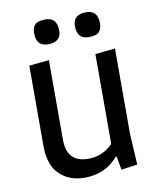

<svg xmlns="http://www.w3.org/2000/svg" viewBox="-82 -776 707 853"><g transform="rotate(-10 271.5 -349.5)"><path d="M231 12Q163 12 119 -30Q75 -72 75 -160V-521L165 -530V-171Q165 -68 262 -68Q326 -68 373 -115V-521L463 -530V-144L471 -5L398 5L387 -56H383Q326 12 231 12ZM181 -711Q233 -711 233 -652Q233 -600 174 -600Q121 -600 121 -659Q121 -684 133.5 -697.5Q146 -711 181 -711ZM364 -711Q417 -711 417 -652Q417 -627 404.5 -613.5Q392 -600 357 -600Q305 -600 305 -659Q305 -711 364 -711Z"/></g></svg>

Font: Magra
Style: Regular
Weight: 400
Designer: Viviana Monsalve
Foundry: Viviana Monsalve
Version: Version 1.001